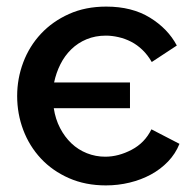

<svg xmlns="http://www.w3.org/2000/svg" viewBox="-20 -553 587 582"><path d="M301 9Q239 9 189 -13Q139 -35 104 -72.5Q69 -110 50.5 -159Q32 -208 32 -262Q32 -315 50.5 -364Q69 -413 104 -450.5Q139 -488 189 -510.5Q239 -533 302 -533Q380 -533 434.5 -499.5Q489 -466 516 -415L440 -365Q428 -386 412 -401.5Q396 -417 377.5 -426.5Q359 -436 339 -440.5Q319 -445 301 -445Q269 -445 242.5 -434Q216 -423 196 -403.5Q176 -384 163 -358Q150 -332 144 -303H374V-225H143Q148 -192 162 -165Q176 -138 196.5 -118.5Q217 -99 243.5 -88.5Q270 -78 299 -78Q339 -78 379 -99Q419 -120 439 -161L524 -117Q512 -87 489.5 -63.5Q467 -40 437.5 -24Q408 -8 373 0.5Q338 9 301 9Z"/></svg>

Font: IngvarSans
Style: Regular
Weight: 600
Version: Version 3.000